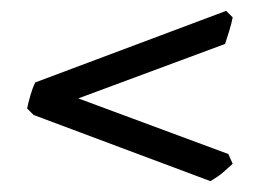

<svg xmlns="http://www.w3.org/2000/svg" viewBox="-20 -459 479 354"><path d="M409 -427Q407 -416 402.5 -401.5Q398 -387 395 -378L42 -247L30 -259Q32 -269 36 -283Q40 -297 45 -307L397 -439ZM409 -157Q398 -147 390.5 -140.5Q383 -134 368 -125L42 -247L30 -259Q32 -269 36 -283Q40 -297 45 -307L401 -175Z"/></svg>

Font: Kalpurush
Style: Regular
Weight: 400
Designer: Md. Tanbin Islam Siyam
Foundry: Tanbin Islam Siyam
Version: Version 0.258